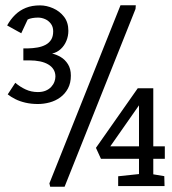

<svg xmlns="http://www.w3.org/2000/svg" viewBox="-20 -711 654 731"><path d="M124.3 -315Q98.4 -315 76.8 -320.1Q55.1 -325.1 38.2 -333.7Q21.2 -342.3 9.4 -351.7L38.3 -395.8Q56.3 -380.3 77.7 -370.4Q99.1 -360.5 124.2 -360.5Q141.2 -360.5 153.9 -365.8Q166.5 -371.1 174.9 -380.1Q183.2 -389.1 187.1 -399.5Q191 -409.9 191 -419.5Q191 -434.7 183.9 -446.3Q176.9 -457.9 163.6 -465.7Q150.4 -473.5 132.3 -477.3Q114.1 -481.1 92 -481.1H68.9V-526.7H85.8Q105.3 -527.1 122.7 -530.2Q140.1 -533.2 153.7 -540.5Q167.2 -547.7 174.9 -560.1Q182.5 -572.5 182.5 -591.8Q182.5 -609.2 173.5 -620.9Q164.6 -632.6 151.5 -638.3Q138.3 -644 125 -644Q113.6 -644 103.2 -642.2Q92.8 -640.5 85.3 -636.6L60.9 -584.3L7.2 -614.1Q20.2 -637.6 37.8 -654.7Q55.3 -671.8 78.4 -681.1Q101.5 -690.5 132.2 -690.5Q157.2 -690.5 182.2 -679.5Q207.3 -668.5 223.8 -647.2Q240.3 -625.9 240.3 -593.8Q240.3 -573.8 232.8 -555.6Q225.3 -537.3 211.4 -524.4Q197.4 -511.4 178.4 -507Q194.8 -503.5 211.2 -493.8Q227.7 -484.1 238.7 -466.6Q249.8 -449.2 249.8 -423.1Q249.8 -394.6 238.7 -374.1Q227.7 -353.6 209.5 -340.3Q191.2 -327 169 -321Q146.7 -315 124.3 -315ZM429.9 -2.5V-39.9L509.2 -48.3V-106.3H364.4L345.3 -148.1L504.5 -375H563.6V-153.8H607.5V-106.3H563.6V-47.3L605.5 -40.3L606.5 -2.5ZM399.9 -153.8H509.2V-310ZM171.1 0 168.1 -13 438.8 -691H497L496 -677L225.9 0Z"/></svg>

Font: Kreon Light
Style: Regular
Weight: 300
Designer: Julia Petretta
Foundry: Julia Petretta and Eli Heuer
Version: Version 2.002